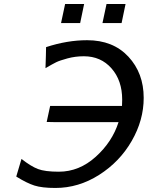

<svg xmlns="http://www.w3.org/2000/svg" viewBox="-20 -909 728 946"><path d="M60.1 -39.1 85.9 -126Q131.8 -89.8 166.5 -76.4Q201.2 -63 270 -63Q370.1 -63 451.7 -136.5Q533.2 -210 564 -307.1H256.8L210 -308.1L227.1 -387.2H581.1Q582 -397 582 -418Q582 -512.2 529.5 -572Q477.1 -631.8 393.1 -631.8Q351.1 -631.8 312.5 -621.3Q273.9 -610.8 257.1 -602.5Q240.2 -594.2 204.1 -573.2L206.1 -634.8L207 -676.8Q311 -710.9 409.2 -710.9Q537.1 -710.9 612.5 -629.9Q688 -548.8 688 -426.8Q688 -316.9 628.9 -214.4Q569.8 -111.8 468.5 -47.4Q367.2 17.1 252.9 17.1Q187 17.1 149.4 5.1Q111.8 -6.8 60.1 -39.1ZM280.8 -795.4 300.8 -889.2H394.5L375 -795.4ZM484.9 -795.4 504.9 -889.2H598.6L579.1 -795.4Z"/></svg>

Font: CMU Bright
Style: SemiBoldOblique
Weight: 600
Italic angle: -12°
Version: Version 0.7.0